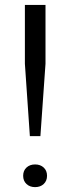

<svg xmlns="http://www.w3.org/2000/svg" viewBox="-20 -749 284 776"><path d="M100.7 -198.9 80.6 -491.3V-729H163.9V-491.3L143.3 -198.9ZM121.9 7.3Q100.6 7.3 87.1 -5.3Q73.6 -17.9 73.6 -38.6Q73.6 -59.3 87.1 -71.9Q100.6 -84.4 121.9 -84.4Q143.1 -84.4 156.6 -71.9Q170.1 -59.3 170.1 -38.6Q170.1 -17.9 156.6 -5.3Q143.1 7.3 121.9 7.3Z"/></svg>

Font: Mona Sans ExtraLight
Style: Regular
Weight: 200
Designer: Deni Anggara
Foundry: GitHub
Version: Version 2.000